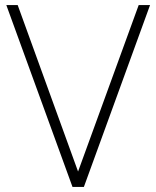

<svg xmlns="http://www.w3.org/2000/svg" viewBox="-20 -740 619 760"><path d="M267 0 5 -720H50L289 -61L529 -720H574L312 0Z"/></svg>

Font: Hauora
Style: Regular
Weight: 400
Designer: Wayne Shih
Foundry: WCYS
Version: Version 1.001